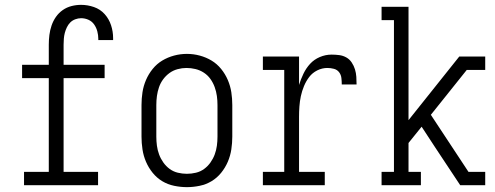

<svg xmlns="http://www.w3.org/2000/svg" viewBox="-20 -763 2040 791"><path d="M79 0V-55H181V-441H71V-496H181V-579Q181 -599 183.5 -619Q186 -639 192.5 -658Q199 -677 210.5 -693.5Q222 -710 238.5 -721.5Q255 -733 274.5 -738Q294 -743 314 -743Q341 -743 367 -734Q393 -725 411 -705Q429 -685 437.5 -659Q446 -633 446 -606Q446 -604 446 -602Q446 -600 446 -598H385Q385 -599 385 -600Q385 -601 385 -603Q385 -618 381 -633.5Q377 -649 368 -662Q359 -675 344.5 -681.5Q330 -688 314 -688Q302 -688 290 -683.5Q278 -679 269.5 -670.5Q261 -662 255.5 -650.5Q250 -639 247 -627.5Q244 -616 243 -603.5Q242 -591 242 -579V-496H411V-441H242V-55H384V0Z M750 8Q724 8 697.5 2.5Q671 -3 648.5 -16.5Q626 -30 609 -51Q592 -72 581.5 -96.5Q571 -121 567 -147.5Q563 -174 563 -200V-330Q563 -357 567 -383Q571 -409 581.5 -433.5Q592 -458 609 -479Q626 -500 648.5 -513.5Q671 -527 697 -534Q723 -541 750 -541Q777 -541 803 -534Q829 -527 851.5 -513.5Q874 -500 891 -479Q908 -458 918.5 -433.5Q929 -409 933 -383Q937 -357 937 -330V-200Q937 -174 933 -147.5Q929 -121 918.5 -96.5Q908 -72 891 -51Q874 -30 851.5 -16.5Q829 -3 802.5 2.5Q776 8 750 8ZM750 -47Q769 -47 787.5 -51.5Q806 -56 821 -67Q836 -78 847 -93.5Q858 -109 864.5 -126.5Q871 -144 873.5 -162.5Q876 -181 876 -200V-330Q876 -349 873.5 -367.5Q871 -386 864.5 -404Q858 -422 847 -437.5Q836 -453 820 -463.5Q804 -474 785.5 -478.5Q767 -483 748 -483Q730 -483 711.5 -478Q693 -473 678 -462Q663 -451 652 -436Q641 -421 635 -403.5Q629 -386 626.5 -367.5Q624 -349 624 -330V-200Q624 -181 626.5 -162.5Q629 -144 635.5 -126.5Q642 -109 653 -93.5Q664 -78 679 -67Q694 -56 712.5 -51.5Q731 -47 750 -47Z M1063 0V-55H1151V-475H1063V-530H1212V-413Q1219 -436 1230 -459Q1241 -482 1257.5 -500Q1274 -518 1297.5 -528Q1321 -538 1346 -538Q1362 -538 1377.5 -536Q1393 -534 1406.5 -526.5Q1420 -519 1429 -505.5Q1438 -492 1442.5 -477Q1447 -462 1448 -446.5Q1449 -431 1449 -415H1388Q1388 -428 1386.5 -441.5Q1385 -455 1377 -465.5Q1369 -476 1355.5 -479.5Q1342 -483 1329 -483Q1307 -483 1287 -473Q1267 -463 1254 -446Q1241 -429 1232.5 -408.5Q1224 -388 1219.5 -367Q1215 -346 1213.5 -324.5Q1212 -303 1212 -281V-55H1318V0Z M1552 0V-55H1603V-680H1552V-735H1663V-268L1872 -530H1979V-475H1903L1755 -290L1910 -55H1979V0H1876L1774 -154L1717 -241L1663 -174V-55H1714V0Z"/></svg>

Font: Iosevka Slab Light
Style: Regular
Weight: 300
Monospace: yes
Designer: Belleve Invis
Foundry: Belleve Invis
Version: Version 11.1.0; ttfautohint (v1.8.3)